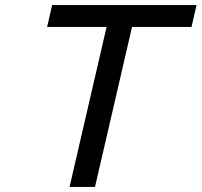

<svg xmlns="http://www.w3.org/2000/svg" viewBox="-20 -742 800 762"><path d="M504 -635 357 0H256L403 -635H167L187 -722H760L740 -635Z"/></svg>

Font: Perun
Style: Italic
Weight: 400
Italic angle: -12°
Foundry: Copyright (c) Stefan Peev, Context Ltd, 2016
Version: Version 1.027